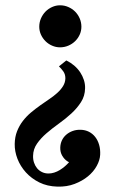

<svg xmlns="http://www.w3.org/2000/svg" viewBox="-20 -674 458 714"><path d="M126 -574.7Q126 -590.8 132.3 -605.5Q138.7 -620.1 149.2 -630.9Q159.7 -641.6 173.8 -647.9Q188 -654.3 203.1 -654.3Q219.7 -654.3 234.1 -647.9Q248.5 -641.6 259.3 -630.9Q270 -620.1 276.4 -605.5Q282.7 -590.8 282.7 -574.7Q282.7 -559.1 276.4 -545.2Q270 -531.2 259.3 -520.8Q248.5 -510.3 234.1 -504.2Q219.7 -498 203.1 -498Q188 -498 173.8 -504.2Q159.7 -510.3 149.2 -520.8Q138.7 -531.2 132.3 -545.2Q126 -559.1 126 -574.7ZM226.6 -449.2Q242.7 -441.4 255.9 -430.2Q269 -418.9 278.1 -405.3Q287.1 -391.6 292 -376.5Q296.9 -361.3 296.4 -345.7Q295.9 -316.9 281.2 -294.2Q266.6 -271.5 245.4 -252Q224.1 -232.4 199.2 -214.6Q174.3 -196.8 153.1 -178.5Q131.8 -160.2 117.7 -139.9Q103.5 -119.6 103 -94.7Q102.5 -81.5 106.4 -69.6Q110.4 -57.6 117.7 -48.6Q125 -39.6 136 -34.2Q147 -28.8 160.6 -28.8Q170.9 -28.8 181.6 -32.2Q192.4 -35.6 202.4 -41.7Q212.4 -47.9 221.2 -55.4Q230 -63 236.8 -70.8Q235.4 -71.8 233.6 -72.5Q231.9 -73.2 230.5 -74.2Q218.8 -82 211.2 -95.2Q203.6 -108.4 204.1 -125.5Q204.6 -140.1 210.4 -152.3Q216.3 -164.6 226.6 -173.3Q236.8 -182.1 250.5 -187Q264.2 -191.9 280.3 -191.4Q296.9 -190.9 310.5 -184.1Q324.2 -177.2 334 -164.8Q343.8 -152.3 348.6 -135.5Q353.5 -118.7 352.5 -98.6Q351.6 -78.6 339.8 -57.1Q328.1 -35.6 307.1 -18.3Q286.1 -1 257.3 10Q228.5 21 193.4 20Q155.8 19 126.2 4.4Q96.7 -10.3 76.2 -33Q55.7 -55.7 44.9 -83.5Q34.2 -111.3 34.7 -138.7Q35.2 -165 43.5 -186Q51.8 -207 65.2 -224.4Q78.6 -241.7 95.2 -255.6Q111.8 -269.5 129.4 -282Q147 -294.4 163.6 -305.7Q180.2 -316.9 193.4 -328.9Q206.5 -340.8 214.6 -354Q222.7 -367.2 223.1 -382.8Q223.1 -397.9 215.3 -408.7Q207.5 -419.4 199.2 -427.2Z"/></svg>

Font: VarendraSemibold
Style: Regular
Weight: 600
Designer: Jacob Thomas
Foundry: Bangla Type Foundry
Version: Version 1.008